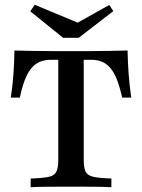

<svg xmlns="http://www.w3.org/2000/svg" viewBox="-20 -782 593 802"><path d="M108.1 0V-36.3Q158.1 -37.9 182.7 -43.1Q207.3 -48.4 215.3 -64.5Q223.4 -80.6 223.4 -112.9V-532.3H191.9Q157.3 -532.3 133.1 -516.9Q108.9 -501.6 91.9 -466.9Q75 -432.3 62.9 -374.2H25Q33.1 -425 36.3 -473.8Q39.5 -522.6 40.3 -571Q74.2 -570.2 114.9 -569.4Q155.6 -568.5 198 -568.5Q240.3 -568.5 277.4 -568.5Q311.3 -568.5 352.8 -568.5Q394.4 -568.5 436.3 -569.4Q478.2 -570.2 512.9 -571Q513.7 -522.6 517.3 -473.8Q521 -425 528.2 -374.2H490.3Q480.6 -417.7 469 -448Q457.3 -478.2 441.9 -496.8Q426.6 -515.3 406.9 -523.8Q387.1 -532.3 361.3 -532.3H329.8V-112.9Q329.8 -80.6 337.9 -64.5Q346 -48.4 371 -43.1Q396 -37.9 445.2 -36.3V0Q417.7 -1.6 373 -2Q328.2 -2.4 278.2 -2.4Q224.2 -2.4 179.8 -2Q135.5 -1.6 108.1 0ZM436.3 -761.3 453.2 -735.5 308.9 -624.2H243.5L106.5 -734.7L125 -762.1L330.6 -676.6L283.9 -675.8Z"/></svg>

Font: Playfair 9pt SemiBold
Style: Regular
Weight: 600
Designer: Claus Eggers Sørensen
Foundry: Claus Eggers Sørensen
Version: Version 2.001;gftools[0.9.30]